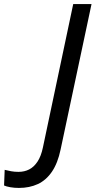

<svg xmlns="http://www.w3.org/2000/svg" viewBox="-170 -734 470 944"><path d="M-77 190Q-100 190 -119.5 186.5Q-139 183 -150 178L-147 101Q-132 105 -115 108Q-98 111 -79 111Q-50 111 -26.5 99Q-3 87 14.5 60.5Q32 34 41 -9L190 -714H280L128 1Q114 68 85.5 110Q57 152 16 171Q-25 190 -77 190Z"/></svg>

Font: Noto Sans Display
Style: Italic
Weight: 400
Italic angle: -12°
Designer: Monotype Design Team
Foundry: Monotype Imaging Inc.
Version: Version 2.003